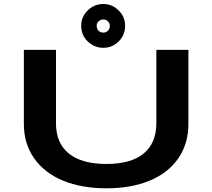

<svg xmlns="http://www.w3.org/2000/svg" viewBox="-20 -956 1090 986"><path d="M511 -710.5Q464 -710.5 430.5 -743.2Q397 -776 397 -823.5Q397 -869.5 430.5 -902.5Q464 -935.5 511 -935.5Q556 -935.5 589.2 -902.5Q622.5 -869.5 622.5 -823.5Q622.5 -776 589.5 -743.2Q556.5 -710.5 511 -710.5ZM511 -788.5Q524.5 -788.5 534.2 -798.2Q544 -808 544 -823.5Q544 -837 534.2 -846.5Q524.5 -856 511 -856Q496 -856 486.2 -846.5Q476.5 -837 476.5 -823.5Q476.5 -808 486 -798.2Q495.5 -788.5 511 -788.5ZM102.5 -320V-700H267.5V-323Q267.5 -220.5 334 -167.2Q400.5 -114 526.5 -114Q652 -114 717.5 -167.5Q783 -221 783 -325V-700H947.5V-320Q947.5 -218 895.5 -142.8Q843.5 -67.5 748.5 -28.2Q653.5 11 526.5 11Q399.5 11 304 -28.2Q208.5 -67.5 155.5 -142.8Q102.5 -218 102.5 -320Z"/></svg>

Font: League Mono Extended SemiBold
Style: Regular
Weight: 600
Width: 9
Designer: Tyler Finck
Foundry: The League of Moveable Type / Tyler Finck
Version: Version 2.210